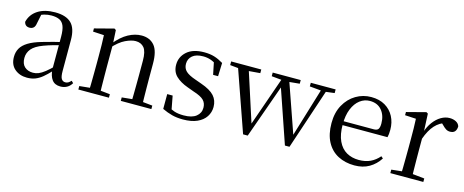

<svg xmlns="http://www.w3.org/2000/svg" viewBox="-35 -1002 3589 1486"><g transform="rotate(15 1759.5 -258.5)"><path d="M189.7 14.6Q130.5 14.6 91.1 -19.1Q51.6 -52.8 51.6 -115.1Q51.6 -153.9 68.8 -184.3Q85.9 -214.6 125.4 -239Q164.9 -263.5 230.9 -282.3Q272.8 -294.9 318.8 -306.7Q364.8 -318.5 404.8 -327.7V-303.3Q364.8 -293.3 323.7 -281.5Q282.6 -269.7 248.6 -257Q185.3 -233.6 158.6 -201.7Q131.9 -169.7 131.9 -128.2Q131.9 -81.6 157.5 -58Q183.2 -34.4 225.1 -34.4Q247.6 -34.4 269.6 -43.3Q291.6 -52.2 319.7 -74.2Q347.7 -96.3 385.8 -134.4L394.5 -87.1H370.9Q339.7 -53.7 312.5 -31.1Q285.2 -8.4 256.1 3.1Q227 14.6 189.7 14.6ZM456.8 13.6Q412.1 13.6 389.8 -16.6Q367.5 -46.7 364.2 -99.7V-103.3V-359Q364.2 -415 352.1 -445.3Q339.9 -475.6 314.7 -487.6Q289.6 -499.6 250 -499.6Q221.3 -499.6 192.1 -491.4Q162.9 -483.2 129.7 -464.7L173.2 -491.9L156.8 -412.7Q153.2 -386 140.7 -375.2Q128.1 -364.3 109.4 -364.3Q73.2 -364.3 65.5 -399.7Q80.4 -461 134.1 -495.8Q187.8 -530.6 272.2 -530.6Q359.5 -530.6 401.8 -489.2Q444 -447.8 444 -354.6V-107.7Q444 -60.8 455.1 -44.2Q466.1 -27.5 486.4 -27.5Q499 -27.5 509 -33.2Q519 -38.8 531.4 -52.1L547.1 -36.7Q531.2 -10.7 508.6 1.4Q486 13.6 456.8 13.6Z M598.7 0V-27.8L707.4 -38.6H739.8L843.7 -27.8V0ZM680.9 0Q682.1 -24.4 682.6 -65.3Q683.1 -106.3 683.6 -150.7Q684.1 -195.1 684.1 -228.5V-289.4Q684.1 -340.8 683.5 -380.8Q682.9 -420.7 680.9 -457.5L592.8 -462.4V-487.9L746.9 -528L759.9 -519.8L766.3 -403.1V-401.7V-228.5Q766.3 -195.1 766.8 -150.7Q767.3 -106.3 767.8 -65.3Q768.3 -24.4 769.3 0ZM938.8 0V-27.8L1046.3 -38.6H1079.3L1183.8 -27.8V0ZM1020.5 0Q1021.5 -24.4 1022 -64.8Q1022.5 -105.3 1023 -149.7Q1023.5 -194.1 1023.5 -228.5V-344.3Q1023.5 -418.1 999.4 -447.5Q975.3 -476.9 931.6 -476.9Q897.9 -476.9 850.8 -454.8Q803.6 -432.7 749.2 -372.4L740.7 -406H750.8Q805.4 -472.9 859.1 -501.7Q912.9 -530.6 965.5 -530.6Q1031 -530.6 1068 -487.1Q1105 -443.5 1105 -342.4V-228.5Q1105 -194.1 1105.5 -149.7Q1106 -105.3 1106.6 -64.8Q1107.2 -24.4 1108.2 0Z M1439.4 14.6Q1390.9 14.6 1352 4.5Q1313.1 -5.6 1272.2 -25.1L1272.3 -143.7H1315.8L1339.5 -18.1L1302.9 -20.3V-56.3Q1331.4 -37.5 1362.2 -27.4Q1392.9 -17.3 1436.7 -17.3Q1503.2 -17.3 1536.8 -44.1Q1570.5 -70.9 1570.5 -113.5Q1570.5 -150.2 1547.8 -173.6Q1525.2 -197 1463.6 -216.4L1411.9 -235.4Q1351.2 -257 1315.6 -291.4Q1280 -325.9 1280 -382Q1280 -445.2 1328.4 -487.9Q1376.8 -530.6 1467.1 -530.6Q1512.4 -530.6 1547.5 -519.9Q1582.7 -509.2 1620.4 -486.4L1616.6 -379.4H1576.9L1553.1 -495.5L1584.5 -490.1V-457.8Q1553.7 -479.4 1525.9 -488.7Q1498.2 -498.1 1467.1 -498.1Q1410.1 -498.1 1380.9 -473.1Q1351.7 -448 1351.7 -408.5Q1351.7 -372 1375.7 -349.5Q1399.6 -327 1454.5 -308.4L1504.8 -290.4Q1580.6 -264 1612.7 -228.1Q1644.7 -192.1 1644.7 -139.6Q1644.7 -96.6 1621.5 -61.4Q1598.3 -26.2 1552.9 -5.8Q1507.5 14.6 1439.4 14.6Z M1920.1 5.2 1737.5 -516H1824.5L1970.1 -65.2L1951.4 -65L1957 -80.1L2109.7 -516H2148.3L2305.7 -65H2287.9L2291.9 -78.3L2425 -516H2465.9L2291.9 5.2H2255.3L2097.2 -455.2H2122L2115.6 -439.5L1957.3 5.2ZM1684.9 -486.8V-516H1926.2V-486.8L1807.2 -477.1H1781.5ZM2017.8 -486.8V-516H2242.3V-486.8L2141.4 -477.1H2119.7ZM2323 -486.8V-516H2522.1V-486.8L2443.8 -477.1H2429.2Z M2813.3 14.6Q2739.5 14.6 2681.6 -15.4Q2623.7 -45.5 2591.1 -106.2Q2558.4 -167 2558.4 -256.8Q2558.4 -341.1 2592.5 -402.5Q2626.6 -463.8 2682.8 -497.2Q2739 -530.6 2804.9 -530.6Q2870.2 -530.6 2916.4 -503.3Q2962.6 -475.9 2987.1 -429.2Q3011.7 -382.4 3011.7 -323.2Q3011.7 -286.8 3005.4 -262.9H2596.6V-294.2H2887.3Q2913.6 -294.2 2923 -308.2Q2932.3 -322.1 2932.3 -352.3Q2932.3 -416.2 2898.2 -457.5Q2864.2 -498.8 2802.6 -498.8Q2758.8 -498.8 2723 -471.6Q2687.1 -444.5 2666 -392.8Q2644.9 -341.2 2644.9 -268.7Q2644.9 -188 2669.4 -135.9Q2693.9 -83.8 2736.9 -59.4Q2780 -35 2835.5 -35Q2888.5 -35 2927.8 -53.7Q2967.2 -72.3 2997.7 -108.1L3013.6 -94.3Q2981 -43.5 2931 -14.4Q2881 14.6 2813.3 14.6Z M3098.5 0V-27.8L3208.6 -39.6H3249.9L3362.9 -27.8V0ZM3180.9 0Q3182.1 -24.4 3182.6 -65.3Q3183.1 -106.3 3183.6 -150.7Q3184.1 -195.1 3184.1 -228.5V-289.4Q3184.1 -341 3183.5 -380.9Q3182.9 -420.7 3180.9 -457.5L3092.8 -462.4V-487.9L3246.9 -528L3259.9 -519.8L3266.3 -379V-378V-228.5Q3266.3 -195.1 3266.8 -150.7Q3267.3 -106.3 3267.8 -65.3Q3268.3 -24.4 3269.3 0ZM3265.5 -318.6 3243.9 -371H3261.7Q3277.2 -419.5 3304.1 -455.5Q3331 -491.4 3364.4 -511Q3397.8 -530.6 3433 -530.6Q3461.9 -530.6 3483.7 -519.1Q3505.6 -507.7 3512.6 -485.6Q3512.4 -459.5 3500 -444.3Q3487.7 -429.1 3460.7 -429.1Q3442.2 -429.1 3427.3 -438.7Q3412.5 -448.4 3394.8 -466.9L3371.8 -488.8L3417.3 -487.2Q3365 -473 3328.4 -432.7Q3291.8 -392.5 3265.5 -318.6Z"/></g></svg>

Font: Noto Serif KR ExtraLight
Style: Regular
Weight: 200
Designer: Ryoko NISHIZUKA 西塚涼子 (kana & ideographs); Frank Grießhammer (Latin, Greek & Cyrillic); Wenlong ZHANG 张文龙 (bopomofo); San
Foundry: Adobe
Version: Version 2.002-H1;hotconv 1.1.0;makeotfexe 2.6.0